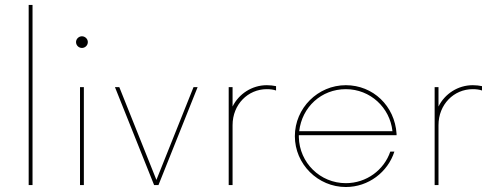

<svg xmlns="http://www.w3.org/2000/svg" viewBox="-20 -750 1989 778"><path d="M96.2 0H111.8V-730H96.2Z M312 -555.7C324.7 -555.7 335.9 -565.9 335.9 -579.6C335.9 -592.3 324.7 -603 312 -603C299.3 -603 288.1 -592.3 288.1 -579.6C288.1 -565.9 299.3 -555.7 312 -555.7ZM304.2 0H319.8V-397H304.2Z M764.2 -397 613.8 -21 463.4 -397H445.8L604.5 0H622.1L780.8 -397Z M906.7 0H922.4V-242.7C922.4 -327.1 984.9 -388.7 1061 -388.7C1074.7 -388.7 1087.4 -387.2 1098.6 -383.3V-400.9C1086.9 -403.3 1074.7 -404.8 1061 -404.8C1001 -404.8 947.8 -369.6 922.4 -318.4V-397H906.7Z M1586.9 -202.1V-208C1579.6 -320.8 1491.7 -404.8 1381.3 -404.8C1268.1 -404.8 1174.8 -312 1174.8 -198.2C1174.8 -85 1268.1 7.8 1381.3 7.8C1472.7 7.8 1551.3 -52.2 1578.1 -135.7H1561.5C1536.1 -61 1464.8 -7.8 1381.3 -7.8C1277.3 -7.8 1193.4 -90.3 1190.9 -194.3V-202.1ZM1381.3 -388.7C1480 -388.7 1560.1 -314.5 1570.3 -218.3H1192.4C1203.6 -316.4 1282.2 -388.7 1381.3 -388.7Z M1741.2 0H1756.8V-242.7C1756.8 -327.1 1819.3 -388.7 1895.5 -388.7C1909.2 -388.7 1921.9 -387.2 1933.1 -383.3V-400.9C1921.4 -403.3 1909.2 -404.8 1895.5 -404.8C1835.4 -404.8 1782.2 -369.6 1756.8 -318.4V-397H1741.2Z"/></svg>

Font: Now Thin
Style: Regular
Weight: 100
Designer: Alfredo Marco Pradil
Foundry: Alfredo Marco Pradil
Version: Version 1.200;hotconv 1.0.109;makeotfexe 2.5.65596